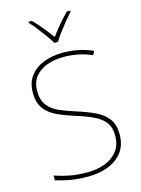

<svg xmlns="http://www.w3.org/2000/svg" viewBox="-139 -1027 822 1116"><g transform="rotate(-15 271.5 -469.5)"><path d="M489 -180Q489 -116 456.5 -73.5Q424 -31 369.5 -10.5Q315 10 250 10Q204 10 169.5 5.5Q135 1 107.5 -5.5Q80 -12 56 -19V-48Q96 -34 143.5 -24.5Q191 -15 252 -15Q309 -15 356.5 -32.5Q404 -50 433 -86.5Q462 -123 462 -181Q462 -231 438 -261.5Q414 -292 369.5 -312.5Q325 -333 263 -352Q220 -366 183.5 -381Q147 -396 120 -417Q93 -438 78.5 -468.5Q64 -499 64 -544Q64 -604 94.5 -644Q125 -684 176.5 -704Q228 -724 291 -724Q338 -724 382.5 -715.5Q427 -707 471 -687L460 -664Q414 -684 371.5 -691.5Q329 -699 289 -699Q236 -699 191 -683Q146 -667 118.5 -633.5Q91 -600 91 -546Q91 -492 116 -460Q141 -428 183.5 -409.5Q226 -391 277 -375Q341 -355 388.5 -332.5Q436 -310 462.5 -274.5Q489 -239 489 -180ZM260 -792Q248 -813 228 -840.5Q208 -868 186.5 -895.5Q165 -923 146 -943V-949H167Q195 -921 222.5 -887Q250 -853 271 -824Q292 -853 320.5 -887Q349 -921 377 -949H398V-943Q380 -923 357.5 -895.5Q335 -868 314.5 -840.5Q294 -813 282 -792Z"/></g></svg>

Font: Noto Sans Hebrew Thin
Style: Regular
Weight: 250
Designer: Monotype Design Team
Foundry: Monotype Imaging Inc.
Version: Version 2.003